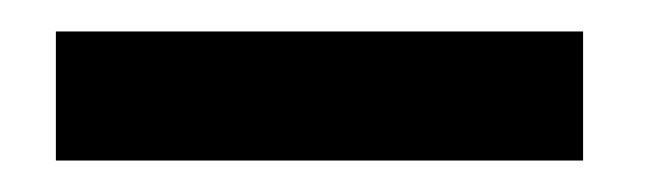

<svg xmlns="http://www.w3.org/2000/svg" viewBox="-20 -726 412 122"><path d="M350.5 -624H15.5V-706H350.5Z"/></svg>

Font: 1883 Sans SemiBold
Style: Regular
Weight: 600
Designer: 1883 Sans project is a fork of Public Sans.
Version: Version 1.009